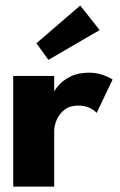

<svg xmlns="http://www.w3.org/2000/svg" viewBox="-20 -692 446 712"><path d="M181 0H29V-410.5H181V-347H178.5Q182.5 -358.5 198 -376.2Q213.5 -394 241.5 -408.2Q269.5 -422.5 310 -422.5Q338.5 -422.5 362.5 -413.8Q386.5 -405 397.5 -397L338.5 -273.5Q331.5 -282 313.8 -291.2Q296 -300.5 269.5 -300.5Q239 -300.5 219.2 -285Q199.5 -269.5 190.2 -247.5Q181 -225.5 181 -206ZM159.5 -470 115 -531.5 277.5 -671.5 349.5 -580.5Z"/></svg>

Font: League Spartan Thin
Style: Bold
Weight: 700
Version: Version 2.002